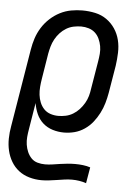

<svg xmlns="http://www.w3.org/2000/svg" viewBox="-53 -570 607 835"><g transform="rotate(5 250.0 -152.5)"><path d="M159 223Q132 223 106 215.5Q80 208 60 192.5Q40 177 27 155Q14 133 8 107.5Q2 82 2.5 54.5Q3 27 8 0L64 -339Q68 -364 76 -388.5Q84 -413 98 -435.5Q112 -458 132 -476.5Q152 -495 175.5 -507Q199 -519 224 -523.5Q249 -528 273 -528Q302 -528 329.5 -522Q357 -516 379 -500.5Q401 -485 416 -462.5Q431 -440 437.5 -413.5Q444 -387 443 -358Q442 -329 438 -301L418 -181Q414 -158 407.5 -135.5Q401 -113 390 -91.5Q379 -70 364 -51Q349 -32 328.5 -18Q308 -4 285 2Q262 8 239 8Q213 8 189 0.5Q165 -7 147 -23Q129 -39 119 -61.5Q109 -84 105 -109L86 7Q83 24 81.5 41Q80 58 82.5 74.5Q85 91 91.5 106Q98 121 109 132.5Q120 144 136 148.5Q152 153 169 153Q185 153 201.5 150.5Q218 148 234.5 145.5Q251 143 267.5 141.5Q284 140 300 140Q317 140 334 142Q351 144 366 149L354 219Q340 214 324 211.5Q308 209 292 209Q275 209 258.5 211.5Q242 214 225 216.5Q208 219 192 221Q176 223 159 223ZM208 -62Q224 -62 240.5 -65.5Q257 -69 272 -78Q287 -87 299 -100Q311 -113 320 -128.5Q329 -144 333.5 -160Q338 -176 340 -192L360 -312Q363 -329 364.5 -346.5Q366 -364 363 -380.5Q360 -397 353 -412Q346 -427 334.5 -437.5Q323 -448 307 -453Q291 -458 274 -458Q258 -458 241 -454.5Q224 -451 209 -442Q194 -433 182 -420Q170 -407 161.5 -391.5Q153 -376 148.5 -360Q144 -344 141 -328L123 -217Q120 -199 118.5 -181Q117 -163 119 -146Q121 -129 127.5 -113Q134 -97 145.5 -85Q157 -73 173.5 -67.5Q190 -62 208 -62Z"/></g></svg>

Font: Iosevka
Style: Italic
Weight: 400
Italic angle: -9°
Monospace: yes
Designer: Belleve Invis
Foundry: Belleve Invis
Version: Version 32.5.0; ttfautohint (v1.8.4)